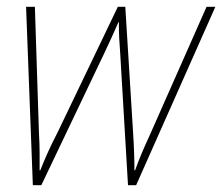

<svg xmlns="http://www.w3.org/2000/svg" viewBox="-20 -547 656 567"><path d="M77 0 57 -527H83L95 -156Q97 -121 97 -95Q97 -69 97 -44H99Q108 -67 119.5 -93Q131 -119 151 -158L328 -527H350L373 -156Q375 -125 376 -96.5Q377 -68 377 -44H379Q387 -67 397.5 -92Q408 -117 425 -154L590 -527H616L382 0H358L335 -389Q333 -413 332 -435Q331 -457 331 -482H330Q319 -457 309 -435Q299 -413 288 -390L102 0Z"/></svg>

Font: Noto Sans SemiCondensed Thin
Style: Italic
Weight: 100
Width: 4
Italic angle: -12°
Designer: Monotype Design Team
Foundry: Monotype Imaging Inc.
Version: Version 2.013; ttfautohint (v1.8.4.7-5d5b)